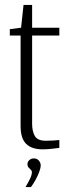

<svg xmlns="http://www.w3.org/2000/svg" viewBox="-20 -608 272 783"><path d="M153 1Q132 1 115 -4.5Q98 -10 86.5 -21.5Q75 -33 69.5 -51Q64 -69 64 -95V-463H20V-489L66 -495L76 -588H111V-495H222V-463H111V-103Q111 -73 122 -53.5Q133 -34 167 -34Q182 -34 198 -35Q214 -36 222 -37V-5Q213 -4 194 -1.5Q175 1 153 1ZM84 155Q94 138 102 122Q110 106 110 94Q110 88 105.5 84Q101 80 96.5 75Q92 70 92 61Q92 52 99.5 45Q107 38 118 38Q131 38 138.5 47Q146 56 146 66Q146 77 140 93Q134 109 125 125.5Q116 142 106 155Z"/></svg>

Font: Alumni Sans Thin Light
Style: Regular
Weight: 300
Version: Version 1.018